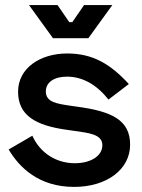

<svg xmlns="http://www.w3.org/2000/svg" viewBox="-20 -720 559 754"><path d="M310 -700 264 -633H252L206 -700H94L188 -570H327L421 -700ZM51 -360C51 -267 119 -227 244 -210L272 -206C325 -198 382 -194 382 -150C382 -106 334 -79 274 -79C202 -79 138 -118 107 -187L14 -133C56 -62 133 14 271 14C400 14 491 -55 491 -152C491 -249 418 -283 283 -301L255 -305C202 -313 160 -319 160 -361C160 -397 193 -419 243 -419C305 -419 360 -387 406 -329L486 -390C414 -468 345 -510 244 -510C137 -510 51 -452 51 -360Z"/></svg>

Font: Space Text SemiBold
Style: Regular
Weight: 600
Designer: Florian Karsten (Space Text), Colophon Foundry (Space Mono)
Foundry: Florian Karsten
Version: Version 1.003;PS 001.003;hotconv 1.0.88;makeotf.lib2.5.64775